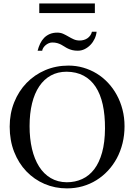

<svg xmlns="http://www.w3.org/2000/svg" viewBox="-20 -1048 763 1084"><path d="M683.1 -335Q683.1 -285.2 671.9 -239.5Q660.6 -193.8 639.9 -155Q619.1 -116.2 589.8 -84.7Q560.5 -53.2 524.4 -30.8Q488.3 -8.3 446.3 3.7Q404.3 15.6 357.9 15.6Q290.5 15.6 231.7 -9.5Q172.9 -34.7 128.9 -80.6Q85 -126.5 59.8 -190.7Q34.7 -254.9 34.7 -333Q34.7 -407.2 60.1 -470.5Q85.4 -533.7 130.1 -579.8Q174.8 -626 235.4 -651.9Q295.9 -677.7 366.7 -677.7Q410.2 -677.7 450.4 -666Q490.7 -654.3 525.9 -632.8Q561 -611.3 589.8 -580.6Q618.7 -549.8 639.4 -511.7Q660.2 -473.6 671.6 -429.2Q683.1 -384.8 683.1 -335ZM572.8 -322.3Q573.2 -397.9 560.1 -457.5Q546.9 -517.1 519.8 -558.1Q492.7 -599.1 451.9 -620.8Q411.1 -642.6 356 -643.1Q306.2 -643.1 267.3 -621.8Q228.5 -600.6 201.7 -560.8Q174.8 -521 160.9 -464.1Q147 -407.2 147 -335.9Q147 -265.6 160.6 -207.5Q174.3 -149.4 200.7 -107.7Q227.1 -65.9 266.4 -42.7Q305.7 -19.5 356.9 -19Q404.3 -19 443.8 -37.1Q483.4 -55.2 512 -92.5Q540.5 -129.9 556.4 -187Q572.3 -244.1 572.8 -322.3ZM525.4 -868.7Q523.4 -848.6 514.4 -829.3Q505.4 -810.1 491.2 -795.2Q477.1 -780.3 458.7 -771Q440.4 -761.7 419.4 -761.7Q401.4 -761.7 387.9 -765.1Q374.5 -768.6 363.8 -773.7Q353 -778.8 344 -784.9Q335 -791 325 -796.1Q314.9 -801.3 303 -804.7Q291 -808.1 274.9 -808.1Q265.1 -808.1 255.4 -804Q245.6 -799.8 237.8 -793.2Q230 -786.6 224.6 -778.3Q219.2 -770 218.3 -761.7H192.4Q197.8 -783.2 206.8 -802Q215.8 -820.8 229.2 -834.5Q242.7 -848.1 261.2 -856Q279.8 -863.8 303.2 -863.8Q322.3 -863.8 337.2 -856.9Q352.1 -850.1 366.5 -841.6Q380.9 -833 396 -826.2Q411.1 -819.3 430.2 -819.3Q441.9 -819.3 453.1 -822.5Q464.4 -825.7 473.6 -832Q482.9 -838.4 489.5 -847.7Q496.1 -856.9 499 -868.7ZM201.7 -974.1V-1028.3H515.6V-974.1Z"/></svg>

Font: Doulos SIL Am
Style: Regular
Weight: 400
Designer: Walt Agee, Victor Gaultney, Peter Martin, Debbi Hosken, Becca Hirsbrunner
Foundry: SIL International
Version: Version 5.000